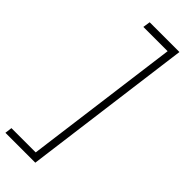

<svg xmlns="http://www.w3.org/2000/svg" viewBox="-339 -782 990 990"><g transform="rotate(45 155.5 -287.5)"><path d="M178 177H-40L-35 138H142L254 -712H77L83 -752H300Z"/></g></svg>

Font: Bellota Text Light
Style: Italic
Weight: 300
Italic angle: -7.5°
Designer: Kemie Guaida
Foundry: Kemie Guaida
Version: Version 4.001